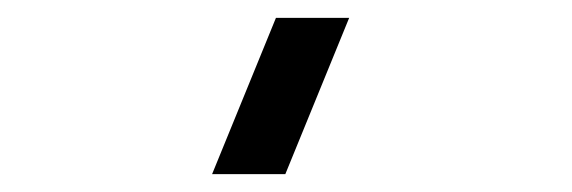

<svg xmlns="http://www.w3.org/2000/svg" viewBox="-20 -740 640 215"><path d="M299.5 -545H217.5L289 -720H371Z"/></svg>

Font: Manrope KiralyPet SmBd KiralyPet
Style: Regular
Weight: 600
Designer: Mikhail Sharanda
Foundry: Mikhail Sharanda
Version: Version 4.502